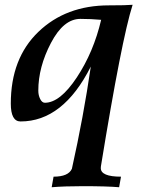

<svg xmlns="http://www.w3.org/2000/svg" viewBox="-20 -495 628 798"><path d="M166.5 -67.9Q229.5 -67.9 299.3 -173.3Q369.1 -278.8 400.4 -412.6Q357.4 -416.5 314 -416.5Q244.1 -416.5 191.7 -316.4Q139.2 -216.3 139.2 -118.2Q139.2 -99.1 147 -83.5Q154.8 -67.9 166.5 -67.9ZM475.1 283.2Q424.8 278.8 323.7 278.8Q247.1 278.8 194.8 283.2L202.6 239.3Q264.2 239.3 278.8 206.5Q327.1 -10.3 357.4 -218.3Q242.2 9.8 65.4 9.8Q24.9 9.8 24.9 -64.5Q24.9 -252.4 139.4 -362.5Q253.9 -472.7 432.6 -472.7Q504.9 -472.7 531.2 -475.1Q485.8 -333.5 399.4 196.3L398.9 203.6Q398.9 239.3 482.9 239.3Z"/></svg>

Font: Kelvinch
Style: Bold Italic
Weight: 700
Italic angle: -10°
Designer: Paul James Miller
Foundry: High-Logic / Made with FontCreator
Version: Version 3.30 September 23, 2016